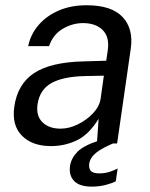

<svg xmlns="http://www.w3.org/2000/svg" viewBox="-20 -547 572 732"><path d="M174.5 10Q103 10 63.8 -29.5Q24.5 -69 34.5 -140Q46.5 -226 109.5 -268Q172.5 -310 299 -313L385 -315.5L391 -356Q398 -405.5 371.8 -432.2Q345.5 -459 295.5 -459Q255 -458.5 218.5 -436.8Q182 -415 167 -371H87.5Q96.5 -416 126.8 -451.2Q157 -486.5 203.8 -506.8Q250.5 -527 310 -527Q405.5 -527 447.5 -482Q489.5 -437 478.5 -361L426.5 0H349.5L356 -94Q318.5 -33.5 272.5 -11.8Q226.5 10 174.5 10ZM211 -56.5Q243.5 -56.5 277 -73Q310.5 -89.5 334.8 -115.2Q359 -141 363.5 -170L376 -258.5L305.5 -257Q222.5 -255.5 177 -230.8Q131.5 -206 123 -149Q117 -105 142 -80.8Q167 -56.5 211 -56.5ZM330 164.5Q283.5 164.5 262.8 143.2Q242 122 247 85.5Q251.5 56 275 32Q298.5 8 357 -11L422.5 -5Q371 16 347.5 34.5Q324 53 320 77.5Q318 95.5 326.5 104.8Q335 114 358 114Q380.5 114 399 107.8Q417.5 101.5 428.5 95.5L421.5 144Q408 151.5 383.2 158Q358.5 164.5 330 164.5Z"/></svg>

Font: Public Sans
Style: Italic
Weight: 400
Italic angle: -8°
Designer: The Public Sans project authors (U.S. Web Design System). Libre Franklin designed by Pablo Impallari and Rodrigo Fuenzal
Version: Version 1.008; ttfautohint (v1.8.1) -l 8 -r 50 -G 200 -x 14 